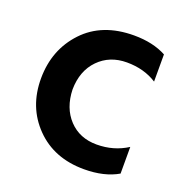

<svg xmlns="http://www.w3.org/2000/svg" viewBox="-101 -605 672 704"><g transform="rotate(20 235.0 -253.0)"><path d="M300 9Q183 9 110.5 -65Q38 -139 38.5 -251Q39 -363 110.5 -439Q182 -515 306 -515Q380 -515 432 -487V-381Q382 -413 315 -413Q248 -413 205 -369Q162 -325 161 -252Q163 -180 204.5 -136Q246 -92 312.5 -92Q379 -92 432 -126V-22Q379 9 300 9Z"/></g></svg>

Font: Hind Jalandhar SemiBold
Style: Regular
Weight: 600
Designer: Namrata Goyal
Foundry: Indian Type Foundry
Version: Version 0.702;PS 1.0;hotconv 1.0.81;makeotf.lib2.5.63406